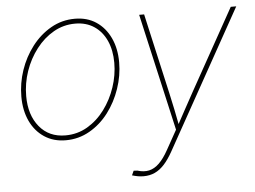

<svg xmlns="http://www.w3.org/2000/svg" viewBox="-52 -610 1175 884"><g transform="rotate(-5 535.0 -168.0)"><path d="M234.9 10.3Q178.2 10.3 136 -17.6Q93.8 -45.4 70.8 -94.5Q47.9 -143.6 47.9 -207.5Q47.9 -269.5 68.1 -329.1Q88.4 -388.7 125.7 -437.3Q163.1 -485.8 213.6 -514.6Q264.2 -543.5 324.2 -543.5Q380.9 -543.5 422.4 -515.9Q463.9 -488.3 487.1 -439.2Q510.3 -390.1 510.3 -326.2Q510.3 -264.6 489.7 -204.6Q469.2 -144.5 432.4 -95.9Q395.5 -47.4 345 -18.6Q294.4 10.3 234.9 10.3ZM234.9 -12.2Q290.5 -12.2 336.7 -39.3Q382.8 -66.4 416.5 -111.8Q450.2 -157.2 469 -212.9Q487.8 -268.6 487.8 -325.7Q487.8 -383.8 468 -427.7Q448.2 -471.7 411.4 -496.3Q374.5 -521 323.7 -521Q270 -521 224.1 -494.9Q178.2 -468.8 143.6 -423.8Q108.9 -378.9 89.6 -323Q70.3 -267.1 70.3 -208Q70.3 -120.6 114.7 -66.4Q159.2 -12.2 234.9 -12.2ZM523.9 197.8 533.2 177.2 550.3 178.2Q580.1 187.5 604.7 181.9Q629.4 176.3 651.4 154.8Q673.3 133.3 694.3 95.2L744.1 5.9L621.1 -535.6H644L728 -164.1Q736.8 -125.5 744.6 -87.2Q752.4 -48.8 759.8 -10.3H753.4Q774.4 -48.8 795.2 -87.2Q815.9 -125.5 837.4 -164.1L1044.4 -535.6H1069.8L713.9 103.5Q693.8 139.6 673.1 162.4Q652.3 185.1 628.9 195.8Q605.5 206.5 577.1 206.5Q563.5 206.5 551 204.3Q538.6 202.1 523.9 197.8Z"/></g></svg>

Font: Inter 20pt Thin
Style: Italic
Weight: 250
Italic angle: -9.3988°
Version: Version 4.001;git-66647c0bb